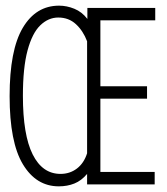

<svg xmlns="http://www.w3.org/2000/svg" viewBox="-20 -652 590 679"><path d="M188 7Q108 7 61 -71Q14 -149 14 -312Q14 -475 60.5 -553.5Q107 -632 189 -632Q216 -632 243 -621Q270 -610 289 -585V-624H529V-580H335V-347H500V-303H335V-44H527V0H288V-37Q268 -13 243 -3Q218 7 188 7ZM194 -37Q227 -37 252 -56Q277 -75 288 -110V-506Q274 -543 248.5 -566.5Q223 -590 186 -590Q151 -590 122.5 -562.5Q94 -535 77.5 -474Q61 -413 61 -313Q61 -175 95.5 -106Q130 -37 194 -37Z"/></svg>

Font: Inconsolata SemiExpanded Light
Style: Regular
Weight: 300
Width: 6
Monospace: yes
Designer: Raph Levien, Cyreal, Brenton Simpson
Foundry: Raph Levien, Cyreal, Google
Version: Version 3.001; ttfautohint (v1.8.2.53-6de2)